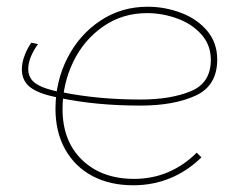

<svg xmlns="http://www.w3.org/2000/svg" viewBox="-20 -544 716 571"><path d="M45 -338Q45 -357 53 -378.5Q61 -400 73 -417L93 -413Q64 -372 64 -339Q64 -310 88 -294.5Q112 -279 161 -270L158 -253Q100 -263 72.5 -282.5Q45 -302 45 -338ZM145 -220Q145 -302 180.5 -371.5Q216 -441 278.5 -482.5Q341 -524 419 -524Q470 -524 518 -506Q566 -488 596 -452.5Q626 -417 626 -367Q626 -289 561.5 -259.5Q497 -230 398 -230Q267 -230 161 -252L163 -270Q271 -248 398 -248Q487 -248 547 -272.5Q607 -297 607 -366Q607 -410 579 -441.5Q551 -473 507 -489Q463 -505 417 -505Q344 -505 286.5 -465Q229 -425 197.5 -359.5Q166 -294 166 -220Q166 -124 224.5 -68Q283 -12 379 -12Q433 -12 480 -32Q527 -52 565 -90L579 -76Q537 -35 486 -14Q435 7 376 7Q307 7 255 -20.5Q203 -48 174 -99.5Q145 -151 145 -220Z"/></svg>

Font: Fixel Italic Variable Display Thin
Style: Italic
Weight: 100
Italic angle: -10°
Designer: AlfaBravo + MacPaw
Foundry: Kyrylo Tkachov, Marchela Mozhyna, Serhii Makarenko, Maria Weinstein, Zakhar Kryvoshyya
Version: Version 1.210;Glyphs 3.2 (3217)